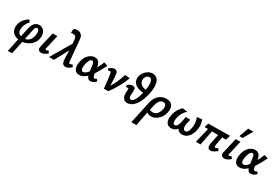

<svg xmlns="http://www.w3.org/2000/svg" viewBox="86 -2029 5258 3636"><g transform="rotate(30 2715.5 -211.0)"><path d="M139 289 256 -259Q265 -303 279.5 -335.5Q294 -368 313.5 -390Q333 -412 357 -423Q381 -434 411 -434Q453 -434 483.5 -415.5Q514 -397 532 -365.5Q550 -334 554.5 -294Q559 -254 549 -210Q535 -146 491.5 -97Q448 -48 385.5 -20.5Q323 7 250 7Q193 7 149 -10Q105 -27 77 -58.5Q49 -90 39.5 -133.5Q30 -177 41 -229Q55 -296 98.5 -348Q142 -400 195 -430L229 -383Q209 -364 182.5 -324Q156 -284 145 -227Q135 -170 148 -135Q161 -100 193 -83.5Q225 -67 271 -67Q325 -67 360.5 -86.5Q396 -106 417.5 -141.5Q439 -177 447 -223Q455 -264 452.5 -295.5Q450 -327 438.5 -345Q427 -363 406 -363Q387 -363 376 -347.5Q365 -332 359 -309Q353 -286 348 -264L232 289Z M702 7Q678 7 659.5 -3.5Q641 -14 634 -36.5Q627 -59 635 -95L710 -421H813L745 -124Q741 -106 743.5 -95Q746 -84 760 -84Q768 -84 777.5 -88Q787 -92 802 -103L836 -59Q802 -26 768 -9.5Q734 7 702 7Z M1232 7Q1211 7 1192 -2.5Q1173 -12 1161.5 -37.5Q1150 -63 1148 -112L1139 -385L1123 -540Q1119 -578 1101.5 -592.5Q1084 -607 1052 -608Q1041 -609 1027 -607Q1013 -605 1004 -600L1007 -689Q1017 -697 1039.5 -704Q1062 -711 1088 -711Q1116 -711 1143 -699.5Q1170 -688 1189.5 -659Q1209 -630 1213 -577L1253 -132Q1256 -100 1264 -90.5Q1272 -81 1281 -81Q1290 -81 1303 -87Q1316 -93 1326 -103L1360 -59Q1328 -28 1299 -10.5Q1270 7 1232 7ZM873 0 1154 -477 1170 -351 980 0Z M1535 9Q1478 9 1448 -23.5Q1418 -56 1412.5 -109Q1407 -162 1421 -222Q1437 -287 1469 -333.5Q1501 -380 1544 -405Q1587 -430 1634 -430Q1674 -430 1698.5 -413Q1723 -396 1736.5 -368Q1750 -340 1756.5 -306Q1763 -272 1767 -237Q1772 -195 1777 -158.5Q1782 -122 1792 -99.5Q1802 -77 1822 -77Q1831 -77 1843 -81.5Q1855 -86 1866 -96L1895 -55Q1876 -31 1842.5 -12Q1809 7 1777 7Q1746 7 1727 -11.5Q1708 -30 1697 -60Q1686 -90 1680.5 -126.5Q1675 -163 1671 -200Q1666 -249 1660 -283Q1654 -317 1644 -334.5Q1634 -352 1614 -352Q1594 -352 1578 -334Q1562 -316 1550.5 -285.5Q1539 -255 1531 -216Q1522 -170 1523.5 -139Q1525 -108 1537 -92Q1549 -76 1571 -76Q1598 -76 1627 -99Q1656 -122 1685 -160Q1714 -198 1741 -245.5Q1768 -293 1791 -342.5Q1814 -392 1832 -436L1914 -406Q1885 -351 1853.5 -292.5Q1822 -234 1786.5 -180Q1751 -126 1712 -83.5Q1673 -41 1629 -16Q1585 9 1535 9Z M2072 0Q2069 -38 2064.5 -82.5Q2060 -127 2054.5 -170Q2049 -213 2044 -248Q2039 -283 2036 -303Q2032 -329 2027.5 -337.5Q2023 -346 2009 -346Q1999 -346 1989.5 -342.5Q1980 -339 1973 -334L1949 -371Q1977 -398 2007 -413Q2037 -428 2065 -428Q2095 -428 2110 -413Q2125 -398 2130.5 -372.5Q2136 -347 2139 -316Q2143 -268 2145.5 -219.5Q2148 -171 2149.5 -122.5Q2151 -74 2150 -26L2101 -35Q2171 -133 2217 -231Q2263 -329 2291 -426L2399 -416Q2360 -312 2303.5 -208Q2247 -104 2168 0Z M2473 -177Q2476 -203 2476 -217Q2476 -231 2472.5 -236.5Q2469 -242 2459 -242Q2451 -242 2442.5 -239Q2434 -236 2428 -232L2407 -267Q2431 -294 2459.5 -309Q2488 -324 2516 -324Q2553 -324 2566.5 -306Q2580 -288 2580.5 -259.5Q2581 -231 2578 -199Q2576 -169 2575.5 -140.5Q2575 -112 2583.5 -94Q2592 -76 2616 -76Q2648 -76 2672 -104Q2696 -132 2714 -175.5Q2732 -219 2745 -269Q2758 -319 2766 -362Q2775 -407 2779 -453Q2783 -499 2778.5 -537Q2774 -575 2758 -598Q2742 -621 2711 -621Q2688 -621 2670 -608.5Q2652 -596 2640 -576Q2628 -556 2624 -532Q2618 -496 2632 -460Q2646 -424 2689.5 -400.5Q2733 -377 2813 -375L2789 -303Q2705 -305 2649.5 -324.5Q2594 -344 2563 -375.5Q2532 -407 2522.5 -445.5Q2513 -484 2521 -523Q2531 -572 2561 -614.5Q2591 -657 2635.5 -684Q2680 -711 2733 -711Q2799 -711 2837.5 -667.5Q2876 -624 2884.5 -544Q2893 -464 2869 -354Q2844 -237 2801.5 -154.5Q2759 -72 2705 -28.5Q2651 15 2589 15Q2553 15 2528.5 0Q2504 -15 2490.5 -41.5Q2477 -68 2473 -103Q2469 -138 2473 -177Z M2840 289Q2854 225 2867.5 162.5Q2881 100 2894 39Q2907 -22 2919.5 -81Q2932 -140 2944 -197Q2960 -273 2998 -324Q3036 -375 3088 -401.5Q3140 -428 3199 -428Q3259 -428 3296.5 -402.5Q3334 -377 3347 -330.5Q3360 -284 3347 -222Q3333 -155 3296.5 -102.5Q3260 -50 3210.5 -20.5Q3161 9 3106 9Q3074 9 3050 -0.5Q3026 -10 3011 -24Q2996 -38 2991 -51L3021 -97Q3032 -84 3054 -78.5Q3076 -73 3095 -73Q3132 -73 3160.5 -91.5Q3189 -110 3209 -143.5Q3229 -177 3238 -222Q3250 -283 3233 -313.5Q3216 -344 3175 -344Q3147 -344 3123 -328.5Q3099 -313 3081 -281Q3063 -249 3052 -200Q3030 -103 3015.5 -37.5Q3001 28 2992 73Q2983 118 2976.5 151.5Q2970 185 2964.5 217Q2959 249 2952 289Z M3549 13Q3497 13 3464.5 -15Q3432 -43 3423.5 -96.5Q3415 -150 3433 -226Q3447 -287 3475 -332.5Q3503 -378 3549 -425L3658 -412Q3622 -376 3590 -330.5Q3558 -285 3544 -222Q3537 -191 3535 -156Q3533 -121 3543 -96.5Q3553 -72 3580 -72Q3598 -72 3613 -86Q3628 -100 3639.5 -124Q3651 -148 3659 -179Q3667 -210 3672 -243L3682 -310H3784L3767 -239Q3754 -185 3755 -148Q3756 -111 3769.5 -91.5Q3783 -72 3806 -72Q3828 -72 3843 -84.5Q3858 -97 3869 -121.5Q3880 -146 3887 -182Q3895 -220 3895.5 -262Q3896 -304 3888.5 -344Q3881 -384 3864 -415L3975 -427Q3998 -370 4001.5 -312.5Q4005 -255 3994 -203Q3980 -138 3950 -89Q3920 -40 3878.5 -13.5Q3837 13 3787 13Q3729 13 3695.5 -23Q3662 -59 3658 -111L3706 -101Q3678 -43 3638 -15Q3598 13 3549 13Z M4403 7Q4380 7 4362.5 -5.5Q4345 -18 4339.5 -48.5Q4334 -79 4345 -132L4404 -411H4491L4441 -141Q4439 -131 4438.5 -117.5Q4438 -104 4442 -94Q4446 -84 4459 -84Q4465 -84 4477.5 -89Q4490 -94 4509 -108L4543 -64Q4520 -43 4496 -27Q4472 -11 4449 -2Q4426 7 4403 7ZM4084 0 4184 -411H4268L4185 0ZM4558 -320 4088 -325 4116 -416 4588 -421Z M4704 7Q4680 7 4661.5 -3.5Q4643 -14 4636 -36.5Q4629 -59 4637 -95L4712 -421H4815L4747 -124Q4743 -106 4745.5 -95Q4748 -84 4762 -84Q4770 -84 4779.5 -88Q4789 -92 4804 -103L4838 -59Q4804 -26 4770 -9.5Q4736 7 4704 7ZM4743 -505 4818 -711H4933L4814 -505Z M5041 9Q4984 9 4954 -23.5Q4924 -56 4918.5 -109Q4913 -162 4927 -222Q4943 -287 4975 -333.5Q5007 -380 5050 -405Q5093 -430 5140 -430Q5180 -430 5204.5 -413Q5229 -396 5242.5 -368Q5256 -340 5262.5 -306Q5269 -272 5273 -237Q5278 -195 5283 -158.5Q5288 -122 5298 -99.5Q5308 -77 5328 -77Q5337 -77 5349 -81.5Q5361 -86 5372 -96L5401 -55Q5382 -31 5348.5 -12Q5315 7 5283 7Q5252 7 5233 -11.5Q5214 -30 5203 -60Q5192 -90 5186.5 -126.5Q5181 -163 5177 -200Q5172 -249 5166 -283Q5160 -317 5150 -334.5Q5140 -352 5120 -352Q5100 -352 5084 -334Q5068 -316 5056.5 -285.5Q5045 -255 5037 -216Q5028 -170 5029.5 -139Q5031 -108 5043 -92Q5055 -76 5077 -76Q5104 -76 5133 -99Q5162 -122 5191 -160Q5220 -198 5247 -245.5Q5274 -293 5297 -342.5Q5320 -392 5338 -436L5420 -406Q5391 -351 5359.5 -292.5Q5328 -234 5292.5 -180Q5257 -126 5218 -83.5Q5179 -41 5135 -16Q5091 9 5041 9Z"/></g></svg>

Font: Ysabeau Infant
Style: Bold Italic
Weight: 700
Italic angle: -12°
Designer: Christian Thalmann (Catharsis Fonts)
Version: Version 2.001;gftools[0.9.30]; featfreeze: ss01,ss02,lnum